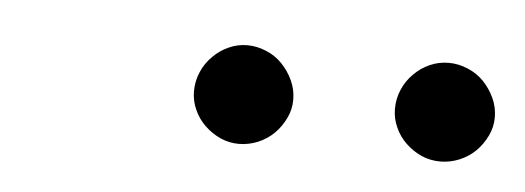

<svg xmlns="http://www.w3.org/2000/svg" viewBox="-25 -722 432 158"><g transform="rotate(5 191.5 -643.0)"><path d="M216.5 -642Q216.5 -634 213 -626.8Q209.5 -619.5 204 -614Q198.5 -608.5 190.8 -605.2Q183 -602 175 -602Q167 -602 159.8 -605.2Q152.5 -608.5 146.8 -614Q141 -619.5 137.8 -626.8Q134.5 -634 134.5 -642Q134.5 -650.5 137.8 -658Q141 -665.5 146.8 -671.2Q152.5 -677 159.8 -680.2Q167 -683.5 175 -683.5Q183 -683.5 190.8 -680.2Q198.5 -677 204 -671.2Q209.5 -665.5 213 -658Q216.5 -650.5 216.5 -642ZM383 -642Q383 -634 379.5 -626.8Q376 -619.5 370.5 -614Q365 -608.5 357.2 -605.2Q349.5 -602 341.5 -602Q333 -602 325.8 -605.2Q318.5 -608.5 312.8 -614Q307 -619.5 303.8 -626.8Q300.5 -634 300.5 -642Q300.5 -650.5 303.8 -658Q307 -665.5 312.8 -671.2Q318.5 -677 325.8 -680.2Q333 -683.5 341.5 -683.5Q349.5 -683.5 357.2 -680.2Q365 -677 370.5 -671.2Q376 -665.5 379.5 -658Q383 -650.5 383 -642Z"/></g></svg>

Font: Lato 2
Style: Italic
Weight: 300
Italic angle: -7°
Designer: Lukasz Dziedzic with Adam Twardoch and Botio Nikoltchev
Foundry: tyPoland Lukasz Dziedzic
Version: Version 2.015; 2015-08-06; http://www.latofonts.com/